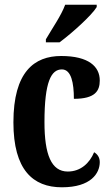

<svg xmlns="http://www.w3.org/2000/svg" viewBox="-20 -786 474 816"><path d="M175 -619V-606H233C287 -646 370 -721 391 -756V-766H257C241 -721 201 -664 175 -619ZM243 10C367 10 404 -50 404 -97C404 -117 394 -131 380 -139C361 -93 323 -57 268 -57C198 -57 169 -129 169 -267C169 -440 198 -491 243 -491C283 -491 294 -433 294 -366C385 -366 404 -400 404 -444C404 -503 357 -548 240 -548C126 -548 37 -481 37 -266C37 -64 120 10 243 10Z"/></svg>

Font: Noto Serif Devanagari ExtraCondensed
Style: Bold
Weight: 700
Width: 2
Designer: Universal Thirst, Indian Type Foundry and the Monotype Design Team
Foundry: Monotype Imaging Inc.
Version: Version 2.004